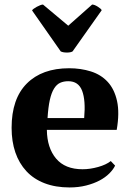

<svg xmlns="http://www.w3.org/2000/svg" viewBox="-20 -812 577 844"><path d="M31 0ZM486 -84Q478 -67 460.5 -49.5Q443 -32 417.5 -18.5Q392 -5 358.5 3.5Q325 12 286 12Q224 12 176 -6.5Q128 -25 96 -59.5Q64 -94 47.5 -142Q31 -190 31 -250Q31 -378 98 -445Q165 -512 284 -512Q335 -512 379.5 -498Q424 -484 453.5 -452Q483 -420 494.5 -368Q506 -316 493 -241H186Q187 -162 226.5 -115Q266 -68 343 -68Q376 -68 411.5 -78Q447 -88 467 -104ZM280 -455Q260 -455 244.5 -448Q229 -441 217.5 -422.5Q206 -404 199 -372.5Q192 -341 189 -293H350Q357 -371 341 -413Q325 -455 280 -455ZM385 -792Q395 -792 410 -782.5Q425 -773 427 -767L299 -586Q291 -581 274 -581Q257 -581 247 -586L121 -766Q122 -769 128 -773.5Q134 -778 141.5 -782Q149 -786 156.5 -789Q164 -792 169 -792L280 -699Z"/></svg>

Font: PT Serif
Style: Bold
Weight: 700
Designer: A.Korolkova, O.Umpeleva, V.Yefimov
Foundry: ParaType Ltd
Version: Version 1.000W OFL; ttfautohint (v1.6)